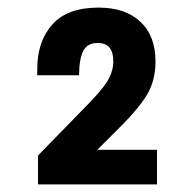

<svg xmlns="http://www.w3.org/2000/svg" viewBox="-20 -918 503 505"><path d="M80 -509 197 -629C228 -660 249 -684 261 -702C272 -720 278 -738 278 -756C278 -772 275 -784 268 -793C261 -801 250 -805 237 -805C219 -805 206 -798 199 -784C192 -770 188 -749 188 -720H78V-736C78 -785 91 -824 118 -854C144 -883 184 -898 239 -898C286 -898 322 -886 349 -861C376 -836 389 -801 389 -756C389 -724 382 -696 368 -671C353 -646 330 -618 299 -587L236 -524H393V-433H80Z"/></svg>

Font: Oswald SemiBold
Style: Regular
Weight: 400
Version: Version